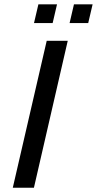

<svg xmlns="http://www.w3.org/2000/svg" viewBox="-20 -881 455 901"><path d="M139.6 -772.9 160.2 -860.8H247.6L227.1 -772.9ZM306.6 -772.9 327.1 -860.8H414.6L394 -772.9ZM40 0 199.2 -689.5H297.9L139.2 0Z"/></svg>

Font: Acari Sans Medium
Style: Italic
Weight: 500
Italic angle: -13°
Designer: Alfredo Marco Pradil and Stefan Peev
Foundry: Hanken Design Co.
Version: Version 1.045